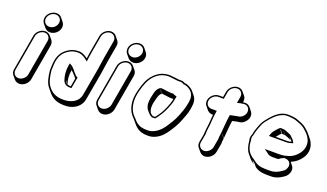

<svg xmlns="http://www.w3.org/2000/svg" viewBox="-78 -1291 3281 1926"><g transform="rotate(20 1562.5 -328.0)"><path d="M172 -659C168 -636 174 -615 187 -599L216 -564C229 -548 249 -538 273 -538C319 -538 363 -575 371 -621C375 -645 369 -665 356 -681L327 -717C314 -733 295 -742 271 -742C225 -742 180 -705 172 -659ZM129 -450 62 -67C58 -44 63 -23 76 -8L106 28C119 43 137 52 160 52C205 52 250 13 258 -32L325 -415C329 -437 323 -458 311 -473L282 -508C269 -523 250 -533 227 -533C182 -533 137 -495 129 -450ZM144 -450C150 -487 188 -518 225 -518C262 -518 287 -487 281 -450L214 -67C207 -30 170 2 133 2C96 2 70 -30 77 -67ZM187 -659C194 -697 230 -727 268 -727C307 -727 334 -695 327 -656C320 -618 285 -588 247 -588C208 -588 180 -621 187 -659Z M917 -462 948 -638C952 -660 946 -681 933 -696L904 -732C891 -747 871 -757 849 -757C804 -757 760 -718 752 -673L721 -497C717 -473 712 -444 709 -419L698 -427C674 -445 642 -463 598 -459C557 -456 533 -447 502 -427C445 -391 412 -338 406 -251C405 -224 403 -206 403 -183C409 -121 421 -54 454 -14C456 -12 458 -9 460 -7L489 29C524 71 572 101 655 101C666 101 677 101 686 100C760 94 830 48 844 -29L897 -327C904 -369 910 -420 917 -462ZM616 -109C602 -117 594 -128 588 -143ZM617 -109C604 -150 596 -192 607 -253L578 -288V-290L607 -255C623 -246 633 -230 645 -219L638 -227C650 -215 659 -202 670 -189L655 -101C650 -101 644 -101 639 -102C630 -102 623 -106 617 -109ZM853 -362 800 -64C786 13 715 51 629 51C545 51 501 20 467 -24C437 -60 424 -126 418 -186C418 -208 420 -226 421 -253C427 -336 457 -382 509 -415C538 -434 558 -441 597 -444C636 -447 665 -432 688 -415L721 -390L724 -420C727 -444 732 -474 736 -497L767 -673C773 -710 811 -742 847 -742C883 -742 910 -709 904 -673L873 -497C865 -454 860 -401 853 -362ZM665 -221 656 -232C649 -239 643 -246 639 -250L628 -265C617 -275 606 -292 587 -303L567 -314L563 -290C552 -226 560 -179 574 -136C586 -105 609 -86 652 -86H667L689 -207C681 -211 670 -215 665 -221Z M1060 -659C1056 -636 1062 -615 1075 -599L1104 -564C1117 -548 1137 -538 1161 -538C1207 -538 1251 -575 1259 -621C1263 -645 1257 -665 1244 -681L1215 -717C1202 -733 1183 -742 1159 -742C1113 -742 1068 -705 1060 -659ZM1017 -450 950 -67C946 -44 951 -23 964 -8L994 28C1007 43 1025 52 1048 52C1093 52 1138 13 1146 -32L1213 -415C1217 -437 1211 -458 1199 -473L1170 -508C1157 -523 1138 -533 1115 -533C1070 -533 1025 -495 1017 -450ZM1032 -450C1038 -487 1076 -518 1113 -518C1150 -518 1175 -487 1169 -450L1102 -67C1095 -30 1058 2 1021 2C984 2 958 -30 965 -67ZM1075 -659C1082 -697 1118 -727 1156 -727C1195 -727 1222 -695 1215 -656C1208 -618 1173 -588 1135 -588C1096 -588 1068 -621 1075 -659Z M1540 -546C1490 -542 1455 -530 1421 -504C1385 -477 1355 -441 1335 -395C1310 -337 1281 -236 1287 -171C1292 -108 1314 -56 1351 -20L1364 -6L1393 29C1427 70 1466 100 1547 100C1568 101 1587 98 1603 93C1655 76 1695 43 1727 -1C1761 -49 1799 -107 1821 -168C1835 -206 1853 -245 1861 -291L1865 -315C1875 -371 1868 -407 1843 -437L1814 -473C1802 -487 1786 -499 1770 -507C1756 -514 1739 -522 1718 -522C1706 -531 1691 -535 1675 -535H1645C1644 -535 1643 -535 1640 -536C1624 -539 1604 -541 1587 -542C1572 -544 1562 -546 1540 -546ZM1499 -127C1486 -154 1482 -184 1490 -228C1501 -266 1508 -325 1537 -342L1507 -377C1507 -378 1508 -378 1509 -378L1538 -343C1541 -344 1543 -344 1546 -344L1517 -379H1518L1547 -344C1553 -343 1561 -342 1571 -341C1595 -339 1621 -333 1645 -333H1666C1659 -295 1648 -269 1635 -237C1615 -187 1586 -140 1555 -103H1554C1553 -102 1553 -102 1552 -102H1532C1518 -107 1508 -117 1499 -127ZM1498 -387C1459 -359 1456 -297 1447 -264C1441 -227 1439 -192 1451 -166C1455 -156 1459 -146 1468 -137C1483 -121 1497 -98 1527 -87H1529L1553 -88H1561C1595 -129 1627 -179 1649 -234C1661 -265 1673 -291 1680 -330L1687 -368L1676 -371C1665 -374 1657 -377 1648 -383H1619C1597 -383 1572 -389 1546 -391C1536 -392 1528 -393 1522 -394H1519C1510 -394 1503 -390 1498 -387ZM1711 -507H1715C1732 -507 1748 -500 1762 -493C1802 -472 1832 -434 1824 -375C1823 -367 1823 -359 1821 -350L1816 -326C1808 -282 1793 -245 1778 -206C1756 -147 1719 -90 1686 -43C1656 -2 1619 28 1571 44C1557 49 1540 51 1520 50C1442 50 1409 23 1376 -17L1362 -31C1327 -65 1306 -114 1302 -175C1296 -236 1324 -335 1349 -391C1368 -434 1395 -468 1429 -493C1460 -516 1491 -528 1538 -531C1560 -531 1566 -529 1583 -527C1600 -526 1620 -523 1634 -521C1639 -520 1639 -520 1643 -520H1673C1688 -520 1700 -515 1711 -507Z M2078 -167C2077 -159 2076 -150 2076 -141C2074 -127 2075 -113 2073 -100L2058 -19C2054 3 2060 25 2073 40L2102 75C2115 90 2135 100 2157 100C2202 100 2246 61 2254 16L2271 -76C2272 -84 2271 -93 2271 -102C2273 -114 2275 -124 2275 -133L2246 -168V-172L2275 -137C2278 -152 2278 -168 2280 -185C2285 -233 2286 -277 2295 -328C2317 -332 2335 -338 2355 -341L2368 -342C2391 -345 2410 -356 2427 -375C2461 -412 2461 -457 2438 -484L2409 -520C2395 -537 2372 -547 2344 -543L2333 -541C2338 -567 2335 -589 2320 -607L2291 -642C2278 -657 2259 -667 2236 -667C2191 -667 2146 -629 2138 -584L2127 -523H2085C2039 -523 1995 -485 1987 -440C1983 -417 1988 -396 2001 -381L2030 -346C2043 -331 2062 -321 2085 -321H2093C2087 -270 2087 -216 2078 -167ZM2227 -135C2227 -127 2227 -116 2226 -110L2210 -19C2204 18 2166 50 2130 50C2094 50 2067 17 2073 -19L2088 -100C2093 -126 2089 -144 2093 -167C2104 -232 2101 -290 2113 -356L2115 -371H2058C2021 -371 1995 -403 2002 -440C2009 -477 2045 -508 2083 -508H2140L2153 -584C2159 -621 2196 -652 2233 -652C2270 -652 2296 -621 2290 -584L2278 -514L2298 -520C2309 -523 2320 -525 2331 -526L2343 -528C2403 -537 2433 -468 2388 -419C2373 -403 2357 -395 2339 -392L2327 -391C2304 -387 2287 -381 2266 -378L2253 -376L2251 -363C2242 -311 2241 -266 2236 -219C2233 -185 2233 -167 2227 -135Z M2814 -410C2815 -410 2816 -410 2817 -409L2846 -374C2869 -368 2891 -357 2911 -348L2882 -383C2896 -366 2915 -356 2925 -336C2915 -333 2905 -329 2894 -329C2887 -328 2880 -328 2872 -328H2760L2780 -352C2786 -360 2797 -373 2806 -378L2777 -413H2783L2812 -378C2822 -378 2833 -376 2843 -375ZM2986 -145C3037 -162 3083 -206 3108 -253C3145 -329 3115 -395 3083 -433L3054 -468C3041 -484 3025 -499 3009 -512C2986 -533 2961 -544 2930 -556C2907 -565 2887 -574 2857 -576L2843 -578C2834 -579 2824 -580 2815 -580H2795C2778 -580 2760 -576 2742 -569C2696 -551 2661 -517 2629 -480L2606 -452C2586 -428 2573 -405 2561 -374C2548 -341 2537 -311 2530 -271C2521 -253 2516 -230 2523 -206C2529 -148 2539 -107 2567 -73L2597 -37C2611 -20 2627 -7 2648 6L2619 -29L2635 -18C2639 -15 2644 -12 2648 -9L2677 26C2702 44 2739 60 2785 60C2794 61 2801 61 2806 61H2848C2902 61 2943 40 2977 16C3021 -11 3043 -74 3013 -111ZM2820 -425C2806 -426 2799 -428 2785 -428H2775C2760 -419 2748 -405 2740 -395L2720 -371C2711 -360 2707 -352 2703 -341L2693 -313H2869C2877 -313 2886 -313 2892 -314C2907 -314 2918 -319 2927 -322L2947 -327L2939 -344C2927 -368 2906 -379 2892 -396C2872 -405 2850 -416 2826 -423C2821 -426 2820 -425 2820 -425ZM2894 -179C2879 -177 2862 -176 2845 -176H2699L2736 -149C2747 -141 2761 -127 2787 -127C2795 -126 2799 -126 2803 -126H2844C2848 -126 2851 -126 2855 -127L2868 -130L2869 -135C2876 -139 2880 -141 2886 -145L2982 -190ZM2759 10H2758C2715 10 2681 -4 2658 -21C2653 -25 2650 -28 2645 -31L2629 -42C2579 -73 2552 -110 2542 -174C2541 -187 2540 -197 2539 -210C2538 -222 2534 -232 2536 -245C2537 -253 2540 -261 2544 -269C2551 -309 2562 -338 2575 -371C2586 -401 2598 -422 2617 -444L2640 -472C2673 -509 2705 -539 2746 -555C2762 -562 2778 -565 2793 -565H2813C2822 -565 2830 -564 2838 -563L2852 -561C2880 -559 2898 -551 2922 -542C2953 -530 2977 -520 2998 -500C3031 -472 3059 -443 3074 -403C3107 -300 3018 -211 2949 -192C2942 -190 2935 -188 2927 -186L2822 -159L2925 -157C2970 -156 2996 -119 2979 -75C2972 -55 2959 -42 2941 -31C2909 -8 2871 11 2821 11H2779C2774 11 2767 11 2759 10Z"/></g></svg>

Font: Blanket
Style: PosterObl
Weight: 900
Foundry: Cannot Into Space Fonts
Version: Version 0.9